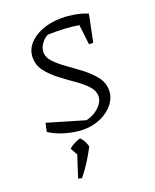

<svg xmlns="http://www.w3.org/2000/svg" viewBox="-132 -568 686 851"><g transform="rotate(-20 210.5 -142.0)"><path d="M29 -39 38 -79 228 -23 201 -26Q228 -29 250 -42Q272 -55 285.5 -73Q299 -91 299 -110Q299 -136 277.5 -159Q256 -182 223.5 -204.5Q191 -227 159 -251.5Q127 -276 105 -304.5Q83 -333 83 -369Q83 -405 107 -432.5Q131 -460 171.5 -475.5Q212 -491 263 -491Q293 -491 324 -485.5Q355 -480 384 -468L369 -426Q332 -435 294 -439Q256 -443 218 -443Q200 -443 182.5 -442.5Q165 -442 148 -439L188 -446Q166 -437 151 -417Q136 -397 136 -377Q136 -350 158 -327.5Q180 -305 212 -282.5Q244 -260 276 -235.5Q308 -211 330 -182.5Q352 -154 352 -118Q352 -85 329.5 -56Q307 -27 269.5 -10Q232 7 187 7Q150 7 105 -5.5Q60 -18 29 -39ZM338 -340 323 -469 384 -468 358 -340ZM89 203 124 94 184 86Q149 154 106 207ZM131 117 103 67Q125 48 158 38Q177 57 184 86Z"/></g></svg>

Font: Piazzolla Thin ExtraLight
Style: Italic
Weight: 250
Italic angle: -11.3°
Version: Version 2.005